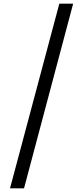

<svg xmlns="http://www.w3.org/2000/svg" viewBox="-20 -819 457 1055"><path d="M382 -799H306L35 216H112Z"/></svg>

Font: Noto Sans Sinhala UI SemiCondensed
Style: Regular
Weight: 400
Width: 4
Designer: Jelle Bosma - Monotype Design Team
Foundry: Monotype Imaging Inc.
Version: Version 2.006